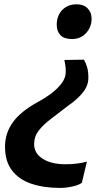

<svg xmlns="http://www.w3.org/2000/svg" viewBox="-20 -690 496 917"><path d="M347 -669.5Q379 -669.5 398.2 -650.2Q417.5 -631 417.5 -600.5Q417.5 -561.5 391.5 -532.5Q365.5 -503.5 324 -503.5Q286 -503.5 268.5 -522.2Q251 -541 251 -571.5Q251 -615 277.2 -642.2Q303.5 -669.5 347 -669.5ZM381 -405Q390.5 -388 396.2 -368.8Q402 -349.5 402 -317.5Q402 -280.5 375.2 -247.5Q348.5 -214.5 308 -187Q262 -151.5 224.5 -123.2Q187 -95 165 -66.5Q143 -38 143 -2Q143 42.5 184.2 68.5Q225.5 94.5 292.5 94.5Q349 94.5 395 82L371 182.5Q359 193 328.2 200.2Q297.5 207.5 267 207.5Q189 207.5 129.8 187.5Q70.5 167.5 37.2 124Q4 80.5 4 10.5Q4 -54.5 42.2 -107Q80.5 -159.5 163 -204Q191.5 -219 221.8 -241.2Q252 -263.5 272.8 -290Q293.5 -316.5 294 -345Q294.5 -361.5 292.2 -377.2Q290 -393 287.5 -403.5Z"/></svg>

Font: Merriweather Sans Italic
Style: Bold
Weight: 700
Italic angle: -7.5°
Designer: Eben Sorkin
Foundry: Eben Sorkin
Version: Version 1.008; ttfautohint (v1.7.19-72a1) -l 8 -r 50 -G 200 